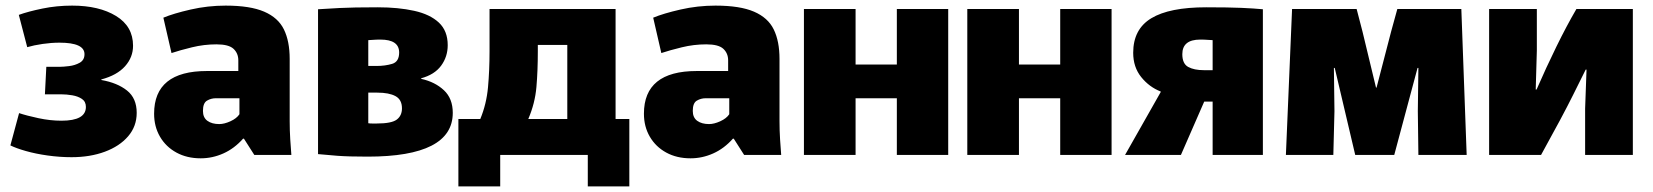

<svg xmlns="http://www.w3.org/2000/svg" viewBox="-20 -552 5889 684"><path d="M235 8Q193 8 150 2Q107 -4 72 -14Q37 -24 17 -34L48 -149Q75 -140 117 -131Q159 -122 199 -122Q286 -122 286 -171Q286 -190 272 -199.5Q258 -209 237.5 -212.5Q217 -216 198 -216H140L145 -314H193Q205 -314 226 -316.5Q247 -319 264 -328.5Q281 -338 281 -359Q281 -400 192 -400Q163 -400 132 -395.5Q101 -391 77 -384L47 -499Q80 -511 131 -521.5Q182 -532 237 -532Q333 -532 393.5 -495Q454 -458 454 -389Q454 -348 425.5 -316Q397 -284 341 -269V-267Q398 -257 432.5 -229.5Q467 -202 467 -150Q467 -102 436.5 -66.5Q406 -31 353.5 -11.5Q301 8 235 8Z M695 12Q646 12 608.5 -8.5Q571 -29 550 -65Q529 -101 529 -147Q529 -299 717 -299H829V-337Q829 -362 812 -378Q795 -394 751 -394Q707 -394 664 -383.5Q621 -373 591 -363L562 -489Q598 -504 659 -518Q720 -532 784 -532Q871 -532 921 -510.5Q971 -489 991.5 -447Q1012 -405 1012 -342V-120Q1012 -88 1014 -55.5Q1016 -23 1018 0H886L849 -58H846Q815 -23 776 -5.5Q737 12 695 12ZM761 -110Q779 -110 801 -120Q823 -130 833 -145V-202H749Q732 -202 717.5 -193.5Q703 -185 703 -157Q703 -133 719 -121.5Q735 -110 761 -110Z M1290 6Q1222 6 1182 3Q1142 0 1113 -3V-519Q1143 -521 1190 -523.5Q1237 -526 1326 -526Q1399 -526 1455.5 -513.5Q1512 -501 1543.5 -471.5Q1575 -442 1575 -391Q1575 -350 1551.5 -318Q1528 -286 1480 -273L1481 -271Q1530 -260 1561.5 -230.5Q1593 -201 1593 -150Q1593 6 1290 6ZM1321 -317Q1352 -317 1377 -324.5Q1402 -332 1402 -365Q1402 -411 1335 -411Q1320 -411 1308.5 -410Q1297 -409 1292 -409V-317ZM1322 -112Q1375 -112 1393.5 -126Q1412 -140 1412 -166Q1412 -197 1389 -209.5Q1366 -222 1324 -222H1292V-113Q1298 -112 1306 -112Q1314 -112 1322 -112Z M1613 112V-128H1691Q1713 -181 1718.5 -241Q1724 -301 1724 -370V-520H2173V-128H2222V112H2074V0H1762V112ZM1896 -370Q1896 -300 1891 -242Q1886 -184 1862 -128H2001V-392H1896Z M2440 12Q2391 12 2353.5 -8.5Q2316 -29 2295 -65Q2274 -101 2274 -147Q2274 -299 2462 -299H2574V-337Q2574 -362 2557 -378Q2540 -394 2496 -394Q2452 -394 2409 -383.5Q2366 -373 2336 -363L2307 -489Q2343 -504 2404 -518Q2465 -532 2529 -532Q2616 -532 2666 -510.5Q2716 -489 2736.5 -447Q2757 -405 2757 -342V-120Q2757 -88 2759 -55.5Q2761 -23 2763 0H2631L2594 -58H2591Q2560 -23 2521 -5.5Q2482 12 2440 12ZM2506 -110Q2524 -110 2546 -120Q2568 -130 2578 -145V-202H2494Q2477 -202 2462.5 -193.5Q2448 -185 2448 -157Q2448 -133 2464 -121.5Q2480 -110 2506 -110Z M2844 -520H3028V-322H3175V-520H3358V0H3175V-202H3028V0H2844Z M3426 -520H3610V-322H3757V-520H3940V0H3757V-202H3610V0H3426Z M3988 0 4115 -224V-226Q4074 -242 4045.5 -277.5Q4017 -313 4017 -364Q4017 -448 4081.5 -487Q4146 -526 4277 -526Q4357 -526 4402.5 -524Q4448 -522 4479 -519V0H4300V-190H4270L4187 0ZM4269 -302H4300V-409Q4294 -409 4283 -410Q4272 -411 4256 -411Q4192 -411 4192 -359Q4192 -325 4213 -313.5Q4234 -302 4269 -302Z M4583 -520H4813L4834 -439L4882 -240H4884L4936 -440L4958 -520H5186L5205 0H5033L5031 -156L5033 -310H5030L4947 0H4808L4735 -310H4732L4734 -156L4730 0H4561Z M5285 0V-520H5455V-372L5451 -233H5454Q5488 -311 5524.5 -385.5Q5561 -460 5596 -520H5797V0H5627V-165L5632 -304H5629Q5621 -288 5584 -213.5Q5547 -139 5470 0Z"/></svg>

Font: Murecho ExtraBold
Style: Regular
Weight: 800
Designer: Neil Summerour
Foundry: Positype
Version: Version 1.010; ttfautohint (v1.8.3)